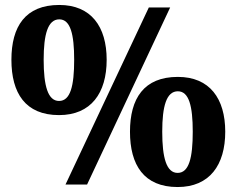

<svg xmlns="http://www.w3.org/2000/svg" viewBox="-20 -744 953 774"><path d="M218 -280C347 -280 410 -369 410 -503C410 -637 347 -724 219 -724C82 -724 26 -637 26 -503C26 -369 82 -280 218 -280ZM244 0H331L666 -714H580ZM218 -337C173 -337 156 -398 156 -503C156 -606 173 -666 219 -666C264 -666 279 -606 279 -503C279 -398 264 -337 218 -337ZM696 10C825 10 888 -79 888 -213C888 -347 825 -434 697 -434C560 -434 504 -347 504 -213C504 -79 560 10 696 10ZM696 -47C651 -47 634 -108 634 -213C634 -316 651 -376 697 -376C742 -376 757 -316 757 -213C757 -108 742 -47 696 -47Z"/></svg>

Font: Noto Serif Georgian Black
Style: Regular
Weight: 900
Designer: Monotype Design Team, Akaki Razmadze
Foundry: Google LLC
Version: Version 2.003